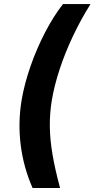

<svg xmlns="http://www.w3.org/2000/svg" viewBox="-20 -792 467 948"><path d="M86.6 -296.6Q100.1 -377.3 130.6 -464.8Q161.1 -552.4 203 -632.8Q244.8 -713.2 291.2 -772H427Q379.1 -695.9 340.3 -613.8Q301.4 -531.7 274.7 -450.7Q248.1 -369.8 235.8 -296.8Q225.4 -232.9 226 -168.2Q226.6 -103.6 239.2 -29.6Q251.7 44.3 276.6 136.2H140.8Q95.4 32.5 82 -77.6Q68.5 -187.7 86.6 -296.6Z"/></svg>

Font: Adwaita Sans
Style: Italic
Weight: 400
Italic angle: -9.39999°
Designer: Rasmus Andersson
Foundry: rsms
Version: Version 4.001;git-9221beed3